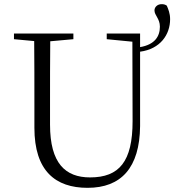

<svg xmlns="http://www.w3.org/2000/svg" viewBox="-20 -886 836 921"><path d="M220 -288V-389C220 -491 220 -591 221 -688L332 -698V-725H47V-698L144 -689C145 -590 145 -490 145 -389V-273C145 -66 246 15 400 15C561 15 650 -81 652 -281V-638C749 -651 796 -720 796 -794C796 -822 787 -843 780 -859C771 -865 764 -866 755 -866C735 -866 721 -852 721 -836C721 -812 747 -797 747 -758C747 -711 722 -672 652 -660V-725H492V-698L615 -686L616 -305C616 -111 552 -35 412 -35C294 -35 220 -102 220 -288Z"/></svg>

Font: Noto Serif JP Light
Style: Regular
Weight: 300
Designer: Ryoko NISHIZUKA 西塚涼子 (kana & ideographs); Frank Grießhammer (Latin, Greek & Cyrillic); Wenlong ZHANG 张文龙 (bopomofo); San
Foundry: Adobe
Version: Version 2.001;hotconv 1.1.0;makeotfexe 2.6.0